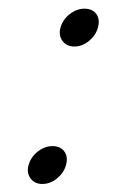

<svg xmlns="http://www.w3.org/2000/svg" viewBox="-20 -430 308 454"><path d="M80 5Q62 5 52.2 -8.2Q42.5 -21.5 47.5 -39.5Q53 -59 69.5 -71.8Q86 -84.5 104 -84.5Q123 -84.5 132.2 -71.8Q141.5 -59 136 -39.5Q131 -21.5 115 -8.2Q99 5 80 5ZM155.5 -320Q137.5 -320 127.8 -333.2Q118 -346.5 123 -364.5Q128.5 -384 145 -396.8Q161.5 -409.5 179.5 -409.5Q198.5 -409.5 207.8 -396.8Q217 -384 211.5 -364.5Q206.5 -346.5 190.5 -333.2Q174.5 -320 155.5 -320Z"/></svg>

Font: Fraunces 9pt S100 Thin
Style: Italic
Weight: 100
Italic angle: -16°
Version: Version 1.000; ttfautohint (v1.8.3)